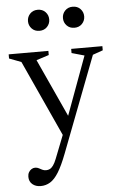

<svg xmlns="http://www.w3.org/2000/svg" viewBox="-60 -684 619 990"><g transform="rotate(-5 249.5 -188.5)"><path d="M287 -73.5 249 18.5 66.5 -381 4.5 -404.5V-426H210V-404.5L145 -383.5ZM110 265Q84.5 265 67.5 250.8Q50.5 236.5 50.5 212Q50.5 199 55.8 189.2Q61 179.5 70 173.8Q79 168 89 168Q99.5 168 107.8 172.5Q116 177 125 181.5Q134 186 145 186Q155.5 186 164.5 181.5Q173.5 177 182 165.2Q190.5 153.5 199 132L257.5 -17L281.5 -81.5L393.5 -386L328 -404.5V-426H489.5V-404.5L437 -386L247 110Q224 170 203 203.8Q182 237.5 159.5 251.2Q137 265 110 265ZM173.5 -533Q149 -533 133.8 -549Q118.5 -565 118.5 -587.5Q118.5 -610 133.8 -626Q149 -642 173.5 -642Q198 -642 213.2 -626Q228.5 -610 228.5 -587.5Q228.5 -565 213.2 -549Q198 -533 173.5 -533ZM354.5 -533Q330 -533 314.8 -549Q299.5 -565 299.5 -587.5Q299.5 -610 314.8 -626Q330 -642 354.5 -642Q379 -642 394.2 -626Q409.5 -610 409.5 -587.5Q409.5 -565 394.2 -549Q379 -533 354.5 -533Z"/></g></svg>

Font: Newsreader Text
Style: Regular
Weight: 400
Designer: Hugues Gentile
Foundry: Production Type
Version: Version 1.001